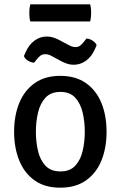

<svg xmlns="http://www.w3.org/2000/svg" viewBox="-20 -858 560 891"><path d="M474.5 -246.5Q474.5 -170.5 450.2 -112Q426 -53.5 378.2 -20.2Q330.5 13 259.5 13Q188.5 13 141 -20.5Q93.5 -54 69.5 -112.8Q45.5 -171.5 45.5 -246.5Q45.5 -322.5 69.8 -381Q94 -439.5 141.8 -472.8Q189.5 -506 259.5 -506Q331 -506 378.8 -472.5Q426.5 -439 450.5 -380.5Q474.5 -322 474.5 -246.5ZM146.5 -246.5Q146.5 -199.5 156.5 -157.2Q166.5 -115 191.2 -88.8Q216 -62.5 260.5 -62.5Q304.5 -62.5 329 -88.8Q353.5 -115 363.5 -157.2Q373.5 -199.5 373.5 -246.5Q373.5 -293.5 363.5 -335.8Q353.5 -378 329 -404.8Q304.5 -431.5 260.5 -431.5Q216 -431.5 191.2 -404.8Q166.5 -378 156.5 -335.8Q146.5 -293.5 146.5 -246.5ZM223.5 -596Q218 -599.5 209.2 -603Q200.5 -606.5 190.5 -606.5Q175 -606.5 165.2 -597.8Q155.5 -589 150 -582L138.5 -567Q124 -568 110 -576.2Q96 -584.5 91 -598L99.5 -617Q114 -650 139.8 -669.2Q165.5 -688.5 197 -688.5Q214 -688.5 228.5 -683.5Q243 -678.5 252.5 -673.5L296 -650.5Q301.5 -647.5 310.5 -643.5Q319.5 -639.5 330 -639.5Q344.5 -639.5 353.5 -647.5Q362.5 -655.5 369.5 -664.5L381 -679Q395.5 -678.5 409.2 -669.8Q423 -661 428.5 -648.5L420 -629Q404.5 -594.5 378.8 -576Q353 -557.5 322 -557.5Q306 -557.5 292 -562.2Q278 -567 267 -572.5ZM120.5 -758.5Q118 -768 117 -777Q116 -786 116 -797.5Q116 -809.5 117 -818.8Q118 -828 120.5 -838H398.5Q401 -828 402 -819.2Q403 -810.5 403 -798Q403 -776 398.5 -758.5Z"/></svg>

Font: Signika Negative Light
Style: Regular
Weight: 400
Version: Version 2.001